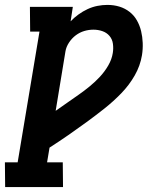

<svg xmlns="http://www.w3.org/2000/svg" viewBox="-25 -763 645 783"><path d="M-4 0 -5 -101H47L136 -634H98L97 -735H272L263 -676Q277 -691 295 -704Q313 -717 332.5 -726Q352 -735 372.5 -739Q393 -743 413 -743Q439 -743 462 -736Q485 -729 503.5 -714.5Q522 -700 533.5 -679.5Q545 -659 550.5 -636Q556 -613 557 -588Q558 -563 554 -538Q547 -495 524.5 -455.5Q502 -416 469.5 -382.5Q437 -349 401 -320.5Q365 -292 328 -265Q291 -238 253.5 -212Q216 -186 177 -161L167 -101H231L232 0ZM202 -311Q226 -328 249 -344Q272 -360 295.5 -376.5Q319 -393 341 -411Q363 -429 382.5 -450Q402 -471 416.5 -496Q431 -521 435 -547Q438 -566 435.5 -584.5Q433 -603 421.5 -616.5Q410 -630 392.5 -636Q375 -642 356 -642Q337 -642 318.5 -636.5Q300 -631 284 -619Q268 -607 256.5 -589.5Q245 -572 242 -554Z"/></svg>

Font: Iosevka Etoile
Style: Bold Italic
Weight: 700
Italic angle: -9°
Designer: Belleve Invis
Foundry: Belleve Invis
Version: Version 28.1.0; ttfautohint (v1.8.4)